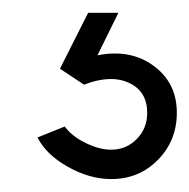

<svg xmlns="http://www.w3.org/2000/svg" viewBox="-20 -20 296 300"><path d="M153.8 259.8Q120.1 259.8 86.2 240.7Q52.2 221.7 38.6 194.8L81.1 177.7Q92.3 192.9 113.8 203.4Q135.3 213.9 153.8 213.9Q177.2 213.9 193.6 197.3Q210 180.7 210 156.2Q210 122.6 181.4 109.4Q152.8 96.2 111.3 112.3L73.7 87.4L117.7 0H165L132.3 66.4Q183.6 56.2 220 82.8Q256.3 109.4 256.3 156.2Q256.3 199.7 226.8 229.7Q197.3 259.8 153.8 259.8Z"/></svg>

Font: Now
Style: Regular
Weight: 400
Designer: Alfredo Marco Pradil
Foundry: Alfredo Marco Pradil
Version: Version 1.002;PS 001.002;hotconv 1.0.88;makeotf.lib2.5.64775